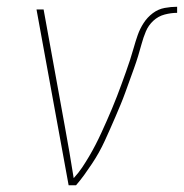

<svg xmlns="http://www.w3.org/2000/svg" viewBox="-20 -548 544 568"><path d="M183 0 88 -520H109L172 -173Q179 -135 185.5 -97Q192 -59 198 -21Q212 -36 223 -52.5Q234 -69 244 -86Q254 -103 263 -120.5Q272 -138 280 -155.5Q288 -173 296 -191Q304 -209 311.5 -227Q319 -245 326 -263Q333 -281 339.5 -299Q346 -317 352.5 -335Q359 -353 365 -371.5Q371 -390 376 -408Q381 -426 387.5 -444.5Q394 -463 405 -480Q416 -497 432 -509Q448 -521 467 -524.5Q486 -528 504 -528V-510Q486 -510 467 -505Q448 -500 433.5 -486.5Q419 -473 411.5 -455Q404 -437 399 -418.5Q394 -400 388.5 -382Q383 -364 376.5 -346Q370 -328 363.5 -310Q357 -292 350.5 -274Q344 -256 336.5 -238Q329 -220 321.5 -202.5Q314 -185 306 -167Q298 -149 290 -131.5Q282 -114 272.5 -97Q263 -80 252 -63.5Q241 -47 229.5 -31Q218 -15 205 0Z"/></svg>

Font: Iosevka SS18 Thin
Style: Italic
Weight: 100
Italic angle: -9°
Monospace: yes
Designer: Belleve Invis
Foundry: Belleve Invis
Version: Version 25.1.1; ttfautohint (v1.8.4)